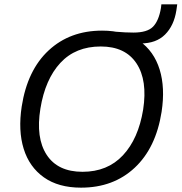

<svg xmlns="http://www.w3.org/2000/svg" viewBox="-20 -855 836 884"><path d="M80 -365Q106 -532 204 -623Q302 -714 450 -714Q555 -714 622 -666.5Q689 -619 715 -535Q741 -451 724 -340Q698 -174 600 -82.5Q502 9 353 9Q249 9 182 -38.5Q115 -86 89 -170Q63 -254 80 -365ZM166 -355Q144 -220 195 -142Q246 -64 360 -64Q475 -64 546 -140Q617 -216 639 -350Q660 -485 608.5 -563Q557 -641 444 -641Q328 -641 258 -565.5Q188 -490 166 -355ZM554 -655 512 -709Q537 -707 556 -706Q575 -705 594 -705Q658 -705 684.5 -732Q711 -759 721 -818L723 -835H796L792 -807Q781 -737 740 -696Q699 -655 627 -655Z"/></svg>

Font: Mulish
Style: Italic
Weight: 400
Italic angle: -9°
Designer: Vernon Adams
Foundry: Vernon Adams
Version: Version 3.603; ttfautohint (v1.8.3)